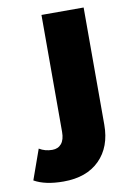

<svg xmlns="http://www.w3.org/2000/svg" viewBox="-179 -595 583 852"><g transform="rotate(-10 113.0 -169.5)"><path d="M-94 175 -46 40Q-20 56 13 56Q39 56 54 38Q69 20 69 -15V-542H259V-14Q259 86 200.5 144.5Q142 203 38 203Q-45 203 -94 175Z"/></g></svg>

Font: Idrija
Style: Regular
Weight: 800
Designer: Julieta Ulanovsky
Foundry: Julieta Ulanovsky
Version: Version 7.200